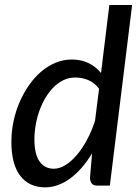

<svg xmlns="http://www.w3.org/2000/svg" viewBox="-20 -758 571 784"><path d="M379 0Q360.5 0 354 -9.5Q347.5 -19 347.5 -32.5L356 -132Q337 -100.5 315 -74.8Q293 -49 268.5 -30.8Q244 -12.5 217.8 -2.8Q191.5 7 164 7Q99 7 62.8 -40Q26.5 -87 26.5 -179Q26.5 -220.5 35 -261.5Q43.5 -302.5 59.5 -339.8Q75.5 -377 97.8 -409.2Q120 -441.5 147.5 -465Q175 -488.5 206.8 -501.8Q238.5 -515 273.5 -515Q310.5 -515 340.8 -500.8Q371 -486.5 392.5 -460L426.5 -737.5H519.5L428.5 0ZM200 -69Q223 -69 247 -83.8Q271 -98.5 293.2 -124.5Q315.5 -150.5 334.8 -186.2Q354 -222 368 -264.5L384.5 -395.5Q365.5 -421 339.8 -431.2Q314 -441.5 287.5 -441.5Q262 -441.5 239.8 -431Q217.5 -420.5 199 -402Q180.5 -383.5 165.8 -358.8Q151 -334 141 -306Q131 -278 125.8 -247.8Q120.5 -217.5 120.5 -188Q120.5 -129.5 141.2 -99.2Q162 -69 200 -69Z"/></svg>

Font: Lato Medium
Style: Italic
Weight: 500
Italic angle: -7°
Designer: Lukasz Dziedzic
Foundry: tyPoland Lukasz Dziedzic
Version: Version 2.006; 2014-01-15